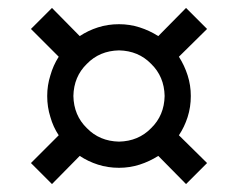

<svg xmlns="http://www.w3.org/2000/svg" viewBox="-20 -494 600 484"><path d="M280 -137Q231 -138 199 -171Q166 -203 165 -252Q166 -301 199 -333Q231 -366 280 -367Q329 -366 361 -333Q394 -301 395 -252Q394 -203 361 -171Q329 -138 280 -137ZM502 -83 431 -153Q445 -174 453 -199Q461 -224 461 -252Q461 -279 453 -304Q445 -329 431 -351L502 -421L449 -474L379 -403Q357 -417 332 -425Q307 -433 280 -433Q252 -433 227 -425Q202 -417 181 -403L111 -474L58 -421L128 -351Q114 -329 107 -304Q99 -279 99 -252Q99 -224 107 -199Q114 -174 128 -153L58 -83L111 -30L181 -101Q202 -87 227 -79Q252 -71 280 -71Q307 -71 332 -79Q357 -87 379 -101L449 -30Z"/></svg>

Font: RazerF5
Style: Regular
Weight: 400
Foundry: Razer Inc.
Version: Version 2